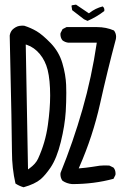

<svg xmlns="http://www.w3.org/2000/svg" viewBox="-20 -810 540 830"><path d="M264.2 -328.1Q266.6 -368.7 266.6 -408.7Q266.6 -422.4 265.9 -443.1Q265.1 -463.9 261 -488.3Q256.8 -512.7 249.5 -537.1Q235.4 -585.4 199.7 -623Q163.1 -660.6 138.4 -675Q113.8 -689.5 85 -698.7Q80.6 -699.2 75.7 -699.2Q70.8 -699.2 63.5 -698Q56.2 -696.8 48.1 -692.4Q40 -688 32.7 -680.7Q23.9 -669.9 22 -656.2Q31.7 -225.6 31.7 -154.1Q31.7 -82.5 46.9 -16.6Q63 -5.9 82 -0.5Q130.9 -14.2 156.2 -35.6Q176.3 -53.2 198.7 -85.9Q225.6 -126 242.9 -196.5Q260.3 -267.1 264.2 -328.1ZM479.5 -59.1Q479.5 -75.2 470.7 -85.4L453.1 -94.2Q444.8 -94.7 440.4 -94.7Q436 -94.7 433.8 -94.7Q431.6 -94.7 427.7 -94.7Q423.8 -94.7 419.7 -94.2Q415.5 -93.8 411.6 -93.8Q403.8 -92.8 395.5 -91.3Q387.2 -89.8 376.5 -88.4Q355 -85 320.3 -82L323.2 -88.9Q381.3 -221.2 412.6 -361.6Q443.8 -502 481 -641.6Q481.9 -646.5 481.9 -650.9Q481.9 -666 472.7 -678.2Q439 -692.9 399.4 -692.9H267.6L250.5 -684.1L241.7 -667Q241.2 -664.6 241.2 -662.1Q241.2 -646.5 250 -635.7Q260.7 -627.4 274.9 -625.5H398.4Q376.5 -476.6 336.4 -336.9Q296.4 -197.3 241.7 -62.5Q241.2 -59.6 241.2 -57.1Q241.2 -40.5 250 -28.8Q268.6 -16.1 292 -14.2Q386.2 -14.2 470.7 -37.1L479 -53.7Q479.5 -56.6 479.5 -59.1ZM196.8 -397Q196.8 -339.8 187 -270Q176.3 -192.9 144.5 -124Q134.3 -101.6 107.9 -82.5L101.1 -77.6L91.3 -617.7L97.2 -615.7Q127.4 -605.5 151.9 -576.7Q175.8 -547.9 186 -507.8Q196.8 -463.9 196.8 -397ZM431.2 -767.1Q431.2 -776.4 423.8 -782.2Q392.6 -774.4 367.2 -754.4L364.3 -752.4L308.6 -790L290.5 -787.1L289.1 -784.2L292 -766.1L343.3 -726.6L358.4 -719.7Q397 -736.3 430.7 -762.2Q431.2 -764.6 431.2 -767.1Z"/></svg>

Font: Bakudai
Style: Light
Weight: 300
Version: Version 1.48